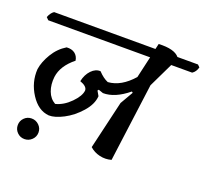

<svg xmlns="http://www.w3.org/2000/svg" viewBox="-123 -797 1070 992"><g transform="rotate(20 412.0 -301.5)"><path d="M815 -621 827 -609Q820 -583 801 -571H686L621 -436L564 -5Q532 4 500 -3.5Q468 -11 445 -32L507 -297L548 -368L542 -373Q469 -313 404 -314L378 -323L373 -317L388 -291Q385 -246 346 -202Q307 -158 260 -133.5Q213 -109 180 -110Q121 -115 80 -178.5Q39 -242 44 -315Q50 -356 77 -401Q104 -446 147 -472Q175 -474 192.5 -461Q210 -448 214 -423Q148 -370 140 -307Q135 -264 148 -229Q161 -194 191 -177Q235 -188 272.5 -226Q310 -264 313 -295Q313 -318 273 -332Q281 -370 304 -394Q327 -418 354 -416Q381 -387 408 -376Q480 -381 543 -453L570 -571H10L-3 -584Q7 -610 24 -621H581L588 -651Q674 -655 702 -621ZM47 -8.5Q47 -32 63.5 -48.5Q80 -65 103.5 -65Q127 -65 144 -48.5Q161 -32 161 -8.5Q161 15 144 31.5Q127 48 103.5 48Q80 48 63.5 31.5Q47 15 47 -8.5Z"/></g></svg>

Font: Tillana Medium
Style: Regular
Weight: 500
Designer: Lipi Raval (Devanagari, Latin), Jonny Pinhorn (Latin)
Foundry: Indian Type Foundry
Version: Version 2.003;PS 1.0;hotconv 1.0.79;makeotf.lib2.5.61930; tt